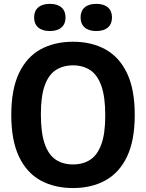

<svg xmlns="http://www.w3.org/2000/svg" viewBox="-20 -966 758 996"><path d="M359 9.5Q262.5 9.5 190.5 -30Q118.5 -69.5 78.5 -153.5Q38.5 -237.5 38.5 -370Q38.5 -502.5 78.5 -586.5Q118.5 -670.5 190.5 -710Q262.5 -749.5 359 -749.5Q455 -749.5 527 -709.8Q599 -670 639 -586.2Q679 -502.5 679 -370Q679 -237.5 639 -153.8Q599 -70 527 -30.2Q455 9.5 359 9.5ZM359 -113Q411 -113 448.2 -137.5Q485.5 -162 505.8 -217.5Q526 -273 526 -366.5Q526 -463.5 505.8 -520.5Q485.5 -577.5 448 -602.2Q410.5 -627 359 -627Q307 -627 269.5 -602.5Q232 -578 212 -522.5Q192 -467 192 -373.5Q192 -276.5 212 -219.5Q232 -162.5 269.2 -137.8Q306.5 -113 359 -113ZM479.5 -805Q440.5 -805 419.2 -823.5Q398 -842 398 -875.5Q398 -909 419.2 -927.5Q440.5 -946 479.5 -946Q518.5 -946 539.8 -927.5Q561 -909 561 -875.5Q561 -842 539.8 -823.5Q518.5 -805 479.5 -805ZM238.5 -805Q199.5 -805 178.2 -823.5Q157 -842 157 -875.5Q157 -909 178.2 -927.5Q199.5 -946 238.5 -946Q277.5 -946 298.8 -927.5Q320 -909 320 -875.5Q320 -842 298.8 -823.5Q277.5 -805 238.5 -805Z"/></svg>

Font: Encode Sans Semi Condensed
Style: Bold
Weight: 700
Width: 4
Designer: Multiple Designers
Foundry: Impallari Type
Version: Version 3.000; ttfautohint (v1.8.3) -l 8 -r 50 -G 200 -x 14 